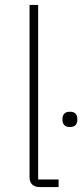

<svg xmlns="http://www.w3.org/2000/svg" viewBox="-20 -760 335 780"><path d="M143 0Q100 0 100 -42V-740H135V-31H218V0ZM264 -244Q248 -244 241 -252Q234 -260 234 -271V-279Q234 -290 241 -298Q248 -306 264 -306Q280 -306 287 -298Q294 -290 294 -279V-271Q294 -260 287 -252Q280 -244 264 -244Z"/></svg>

Font: IBM Plex Sans Hebrew ExtLt
Style: Regular
Weight: 200
Designer: Mike Abbink, Paul van der Laan, Pieter van Rosmalen, Yanek Iontef
Foundry: Bold Monday
Version: Version 1.3